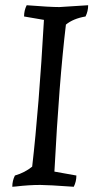

<svg xmlns="http://www.w3.org/2000/svg" viewBox="-20 -707 374 734"><path d="M272 -36Q272 -13 262 7Q164 0 134 0Q90 0 40 6L27 7Q27 -16 37 -36Q75 -47 103 -70Q129 -295 148 -631L72 -644Q72 -667 82 -687Q170 -680 207 -680L317 -687Q317 -664 307 -644Q260 -636 232 -613Q206 -396 188 -51Z"/></svg>

Font: Kotta One
Style: Regular
Weight: 400
Designer: Ania Kruk
Foundry: Ania Kruk
Version: Version 1.001